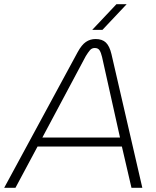

<svg xmlns="http://www.w3.org/2000/svg" viewBox="-56 -900 746 920"><path d="M-36 0 316 -650Q335 -685 355.5 -699Q376 -713 402 -713Q434 -713 451.5 -696Q469 -679 478 -641L626 0H574L528 -198H124L18 0ZM147 -241H519L433 -627Q428 -648 421 -659Q414 -670 398 -670Q384 -670 375 -659.5Q366 -649 355 -631ZM386 -757 502 -880H551L435 -757Z"/></svg>

Font: MuseoModerno ExtraLight
Style: Italic
Weight: 250
Italic angle: -9°
Designer: Pablo Cosgaya, Héctor Gatti, Marcela Romero, and the Authors of The MuseoModerno Project.
Foundry: Omnibus-Type Team
Version: Version 1.003